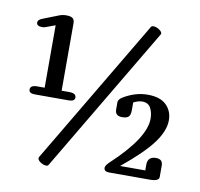

<svg xmlns="http://www.w3.org/2000/svg" viewBox="-82 -817 964 924"><g transform="rotate(10 400.0 -355.0)"><path d="M583 -725Q586 -730 595 -730Q608 -730 622.5 -720.5Q637 -711 637 -702Q637 -699 636 -698L213 15Q210 20 202 20Q189 20 174.5 10.5Q160 1 160 -9Q160 -12 161 -14ZM84 -636Q77 -633 67 -633Q40 -633 40 -651Q40 -664 60 -672L139 -703Q154 -709 173 -709Q195 -709 204 -701.5Q213 -694 213 -677V-348H250Q284 -348 284 -327Q284 -308 255 -308H89Q60 -308 60 -327Q60 -348 94 -348H130V-653ZM521 -273Q487 -273 487 -305V-339Q487 -353 505 -365Q564 -401 625 -401Q686 -401 716 -371.5Q746 -342 746 -297Q746 -246 702.5 -186.5Q659 -127 553 -40H676V-68Q676 -108 717 -108Q750 -108 750 -77V-21Q750 0 705 0H506Q481 0 481 -19Q481 -30 500 -48Q658 -195 658 -289Q658 -319 646 -341.5Q634 -364 604 -364Q586 -364 562 -352V-314Q562 -291 553 -282Q544 -273 521 -273Z"/></g></svg>

Font: Marmelad
Style: Regular
Weight: 400
Designer: Manvel Shmavonyan
Foundry: Cyreal
Version: Version 1.001;PS 001.001;hotconv 1.0.88;makeotf.lib2.5.64775